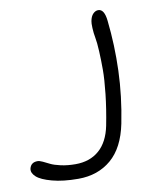

<svg xmlns="http://www.w3.org/2000/svg" viewBox="-375 -515 697 838"><g transform="rotate(-10 -26.5 -96.0)"><path d="M-95.2 258.8Q-162.6 258.8 -210.7 245.8Q-258.8 232.9 -278.1 215.3Q-297.4 197.8 -293.9 179.2Q-287.6 151.9 -257.8 151.9Q-249.5 151.9 -235.4 158.4Q-221.2 165 -205.8 172.9Q-190.4 180.7 -161.1 187.3Q-131.8 193.8 -96.2 193.8Q-32.7 193.8 8.5 158Q49.8 122.1 64 51.8Q78.1 -20 85.2 -84.5Q92.3 -148.9 92.3 -191.4Q92.3 -233.9 90.3 -273.4Q88.4 -313 84.2 -334.5Q80.1 -356 79.1 -378.4Q78.1 -400.9 80.1 -409.2Q84 -430.2 94.5 -440.7Q105 -451.2 117.2 -451.2Q144.5 -451.2 149.9 -397.9Q162.1 -288.6 158.2 -175.8Q154.3 -63 130.9 54.2Q109.9 158.2 50.8 208.5Q-8.3 258.8 -95.2 258.8Z"/></g></svg>

Font: Shantell Sans Irregular
Style: Italic
Weight: 300
Italic angle: -11.31°
Designer: Stephen Nixon, Anya Danilova, Shantell Martin
Foundry: Arrow Type
Version: Version 1.006;[9816181b4]